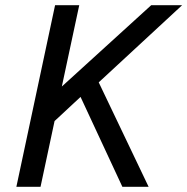

<svg xmlns="http://www.w3.org/2000/svg" viewBox="-20 -719 721 739"><path d="M136 0H43L192 -699H285L218 -386L562 -699H681L360 -402L552 0H451L290 -346L190 -253Z"/></svg>

Font: Fragment Mono SC
Style: Italic
Weight: 400
Italic angle: -12°
Monospace: yes
Designer: Wei Huang based on Nimbus Sans by URW Studio, based on Helvetica by Max Miedinger.
Foundry: Wei Huang
Version: Version 1.012; ttfautohint (v1.8.4.7-5d5b)